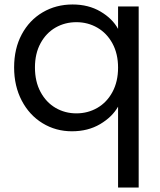

<svg xmlns="http://www.w3.org/2000/svg" viewBox="-20 -577 716 857"><path d="M43 -276Q43 -360 77 -423.5Q111 -487 170.5 -522Q230 -557 304 -557Q375 -557 428.5 -525.5Q482 -494 507 -448V-548H599V260H507V-101Q481 -55 427 -23Q373 9 301 9Q229 9 170 -27Q111 -63 77 -128Q43 -193 43 -276ZM507 -275Q507 -337 482 -383Q457 -429 414.5 -453.5Q372 -478 321 -478Q270 -478 228 -454Q186 -430 161 -384Q136 -338 136 -276Q136 -213 161 -166.5Q186 -120 228 -95.5Q270 -71 321 -71Q372 -71 414.5 -95.5Q457 -120 482 -166.5Q507 -213 507 -275Z"/></svg>

Font: A Bank Premium Regular
Style: Regular
Weight: 400
Designer: Ninad Kale (Devanagari), Jonny Pinhorn (Latin), Htun Naung (Myanmar)
Foundry: Indian Type Foundry
Version: 4.004